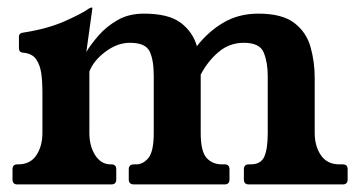

<svg xmlns="http://www.w3.org/2000/svg" viewBox="-20 -487 952 507"><path d="M885 -53Q898 -53 898 -40V-13Q898 0 885 0H637Q624 0 624 -13V-40Q624 -53 637 -53H642Q669 -53 678 -73.5Q687 -94 687 -136V-287Q687 -322 676.5 -348Q666 -374 624 -374Q586 -374 557.5 -350Q529 -326 510 -290V-136Q510 -87 525.5 -70Q541 -53 566 -53H573Q586 -53 586 -40V-13Q586 0 573 0H334Q320 0 320 -13V-40Q320 -53 334 -53H340Q358 -53 372 -70Q386 -87 386 -136V-287Q386 -329 375 -351.5Q364 -374 323 -374Q290 -374 258.5 -350.5Q227 -327 216 -298V-136Q216 -101 231.5 -77Q247 -53 272 -53H274Q287 -53 287 -40V-13Q287 0 274 0H26Q13 0 13 -13V-40Q13 -53 26 -53H28Q60 -53 76 -77Q92 -101 92 -136V-247Q92 -271 89 -293Q86 -315 75.5 -330.5Q65 -346 40 -348Q30 -349 30 -360V-390Q30 -400 42 -401Q106 -411 151 -431Q196 -451 214 -464Q219 -467 221 -467H222Q224 -467 224 -466.5Q224 -466 224 -466Q224 -464 223 -458L208 -350Q220 -370 240.5 -393.5Q261 -417 290.5 -434Q320 -451 360 -451Q425 -451 457 -427Q489 -403 500 -365Q529 -403 569.5 -427Q610 -451 662 -451Q725 -451 757 -426.5Q789 -402 800 -363Q811 -324 811 -282V-136Q811 -101 827.5 -77Q844 -53 876 -53Z"/></svg>

Font: Young Serif
Style: Regular
Weight: 400
Designer: Bastien Sozeau
Foundry: NBR — Bastien Sozeau
Version: Version 3.004; ttfautohint (v1.8.4.7-5d5b);gftools[0.9.33]